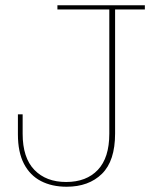

<svg xmlns="http://www.w3.org/2000/svg" viewBox="-20 -702 578 729"><path d="M233 7Q177 7 135.5 -14.5Q94 -36 71 -80Q48 -124 48 -192V-268H66V-194Q66 -103 110.5 -57Q155 -11 231 -11Q308 -11 351.5 -57Q395 -103 395 -194V-666H198V-682H530V-666H417V-195Q417 -91 367 -42Q317 7 233 7Z"/></svg>

Font: Montagu Slab 144pt Thin
Style: Regular
Weight: 250
Version: Version 1.000